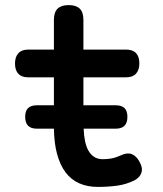

<svg xmlns="http://www.w3.org/2000/svg" viewBox="-20 -725 640 755"><path d="M125 -219Q102 -219 90.5 -230.5Q79 -242 79 -265.5Q79 -289 90.5 -300Q102 -311 125 -311H192V-421H90Q65 -421 52 -435Q39 -449 39 -475Q39 -501 52 -515.5Q65 -530 91 -530H192V-647Q192 -677 206.5 -691Q221 -705 250 -705Q279 -705 293.5 -691Q308 -677 308 -647V-530H476Q502 -530 515 -516Q528 -502 528 -476Q528 -450 515 -435.5Q502 -421 476 -421H308V-311H435Q458 -311 469.5 -300Q481 -289 481 -265.5Q481 -242 469.5 -230.5Q458 -219 435 -219H309Q311 -163 327 -134Q346 -99 384 -99Q402 -99 418.5 -102Q435 -105 455 -114Q480 -126 498 -119Q516 -112 528 -90Q542 -66 536.5 -47Q531 -28 509 -16Q477 0 441.5 5Q406 10 365 10Q324 10 292 -4Q260 -18 238 -47Q216 -76 204 -121Q193 -162 192 -219Z"/></svg>

Font: Maple Mono NL SemiBold
Style: Regular
Weight: 600
Monospace: yes
Designer: subframe7536
Version: Version 7.000